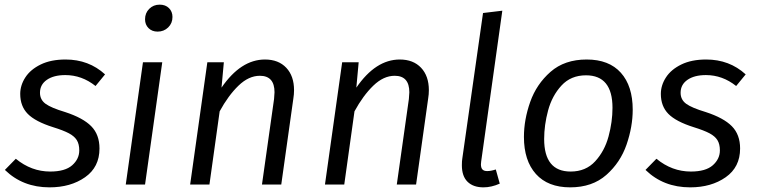

<svg xmlns="http://www.w3.org/2000/svg" viewBox="-20 -794 3257 826"><path d="M432 -474 391 -424Q332 -471 261 -471Q211 -471 181.5 -450.5Q152 -430 152 -395Q152 -365 176 -347.5Q200 -330 260 -312Q337 -287 372.5 -251Q408 -215 408 -155Q408 -75 346 -31.5Q284 12 193 12Q78 12 1 -63L48 -111Q115 -56 196 -56Q260 -56 290.5 -83Q321 -110 321 -147Q321 -174 310.5 -191Q300 -208 276.5 -220.5Q253 -233 208 -247Q132 -271 99.5 -304Q67 -337 67 -390Q67 -427 89 -461Q111 -495 155 -516.5Q199 -538 262 -538Q362 -538 432 -474Z M604 -711Q604 -738 622 -756Q640 -774 667 -774Q692 -774 707 -759Q722 -744 722 -721Q722 -694 703.5 -676Q685 -658 658 -658Q634 -658 619 -673Q604 -688 604 -711ZM678 -526 604 0H521L595 -526Z M1245 -406Q1245 -388 1242 -370L1190 0H1107L1159 -368Q1161 -390 1161 -397Q1161 -468 1098 -468Q1050 -468 1006 -425.5Q962 -383 925 -315L881 0H798L872 -526H943L933 -417Q1016 -538 1120 -538Q1178 -538 1211.5 -502.5Q1245 -467 1245 -406Z M1825 -406Q1825 -388 1822 -370L1770 0H1687L1739 -368Q1741 -390 1741 -397Q1741 -468 1678 -468Q1630 -468 1586 -425.5Q1542 -383 1505 -315L1461 0H1378L1452 -526H1523L1513 -417Q1596 -538 1700 -538Q1758 -538 1791.5 -502.5Q1825 -467 1825 -406Z M2050 -99 2049 -87Q2049 -72 2055.5 -65Q2062 -58 2076 -58Q2092 -58 2113 -65L2130 -4Q2094 12 2060 12Q2016 12 1991.5 -12Q1967 -36 1967 -83Q1967 -102 1969 -113L2058 -738L2141 -748Z M2234 -205Q2234 -279 2261 -355.5Q2288 -432 2348.5 -485Q2409 -538 2504 -538Q2600 -538 2651 -481Q2702 -424 2702 -322Q2702 -249 2675.5 -172Q2649 -95 2588.5 -41.5Q2528 12 2433 12Q2337 12 2285.5 -45.5Q2234 -103 2234 -205ZM2615 -330Q2615 -470 2501 -470Q2436 -470 2395.5 -426Q2355 -382 2338 -319Q2321 -256 2321 -196Q2321 -56 2435 -56Q2500 -56 2540.5 -100Q2581 -144 2598 -207Q2615 -270 2615 -330Z M3188 -474 3147 -424Q3088 -471 3017 -471Q2967 -471 2937.5 -450.5Q2908 -430 2908 -395Q2908 -365 2932 -347.5Q2956 -330 3016 -312Q3093 -287 3128.5 -251Q3164 -215 3164 -155Q3164 -75 3102 -31.5Q3040 12 2949 12Q2834 12 2757 -63L2804 -111Q2871 -56 2952 -56Q3016 -56 3046.5 -83Q3077 -110 3077 -147Q3077 -174 3066.5 -191Q3056 -208 3032.5 -220.5Q3009 -233 2964 -247Q2888 -271 2855.5 -304Q2823 -337 2823 -390Q2823 -427 2845 -461Q2867 -495 2911 -516.5Q2955 -538 3018 -538Q3118 -538 3188 -474Z"/></svg>

Font: Fira Sans TEST Book
Style: Italic
Weight: 350
Italic angle: -8°
Designer: Carrois Corporate & Edenspiekermann AG
Foundry: Carrois Corporate GbR & Edenspiekermann AG
Version: Version 4.201